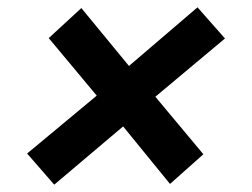

<svg xmlns="http://www.w3.org/2000/svg" viewBox="-20 -522 689 524"><path d="M128 -18 316 -177 444 -20 535 -101 404 -258 594 -417 519 -502 332 -342 202 -500 113 -418 244 -261 54 -103Z"/></svg>

Font: Archivo ExtraBold
Style: Italic
Weight: 800
Italic angle: -10°
Designer: Hector Gatti
Foundry: Omnibus-Type
Version: Version 2.001